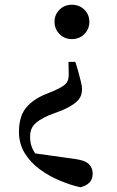

<svg xmlns="http://www.w3.org/2000/svg" viewBox="-20 -563 495 810"><path d="M283 -543Q315 -543 336 -522Q357 -501 357 -471Q357 -441 336 -419.5Q315 -398 283 -398Q252 -398 231 -419.5Q210 -441 210 -471Q210 -501 231 -522Q252 -543 283 -543ZM60 -7Q60 -67 85.5 -102.5Q111 -138 164 -162L210 -181Q245 -197 257 -209Q269 -221 270 -245L269 -302H298L310 -262Q317 -234 321.5 -217.5Q326 -201 326 -186Q326 -157 307 -137.5Q288 -118 243 -98L185 -76Q140 -56 123 -36Q106 -16 107 19Q108 57 130.5 86.5Q153 116 203 147L98 80L299 108Q340 114 355.5 130Q371 146 371 169Q371 193 357.5 207Q344 221 319 227Q278 218 232.5 199Q187 180 147.5 151Q108 122 84 82.5Q60 43 60 -7Z"/></svg>

Font: Noto Serif KR ExtraLight SemiBold
Style: Regular
Weight: 600
Version: Version 2.002-H1;hotconv 1.1.0;makeotfexe 2.6.0